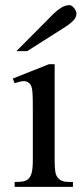

<svg xmlns="http://www.w3.org/2000/svg" viewBox="-20 -728 329 748"><path d="M277.8 -674.8Q277.8 -680.2 275.1 -686Q272.5 -691.9 268.6 -696.8Q264.6 -701.7 260 -704.8Q255.4 -708 251 -708Q234.4 -708 218 -697.8Q201.7 -687.5 188 -673.8L43.9 -528.8H85.9L235.8 -624Q252.4 -634.8 265.1 -647.2Q277.8 -659.7 277.8 -674.8ZM264.2 0V-19Q250 -19 241 -19.5Q231.9 -20 225.6 -22Q219.2 -23.9 214.6 -27.1Q210 -30.3 205.1 -36.1Q198.2 -43.5 195.6 -58.8Q192.9 -74.2 192.9 -105V-478H170.9L29.8 -421.9L37.1 -403.8Q59.1 -411.6 72 -411.9Q85 -412.1 94.2 -403.8Q99.1 -399.4 102.1 -391.8Q105 -384.3 106.2 -370.6Q107.4 -356.9 107.7 -336.2Q107.9 -315.4 107.9 -284.2V-105Q107.9 -88.9 106.9 -77.6Q106 -66.4 104.2 -58.3Q102.5 -50.3 100.1 -44.9Q97.7 -39.6 94.2 -35.2Q87.4 -25.9 75 -22.5Q62.5 -19 37.1 -19V0Z"/></svg>

Font: Galatia SIL
Style: Regular
Weight: 400
Designer: Development by SIL's NRSI team
Version: Version 2.1